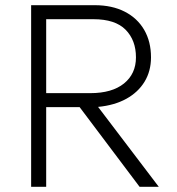

<svg xmlns="http://www.w3.org/2000/svg" viewBox="-20 -720 682 740"><path d="M100 0V-700H345Q412 -700 460.8 -675Q509.5 -650 535.8 -604.8Q562 -559.5 562 -499Q562 -446 537.2 -405.2Q512.5 -364.5 466.8 -339.2Q421 -314 358 -308L592 0H518L287 -307H158V0ZM158 -361H328Q411.5 -361 457.8 -398.2Q504 -435.5 504 -499Q504 -565 464 -605.5Q424 -646 340 -646H158Z"/></svg>

Font: Geologica Roman Thin
Style: Regular
Weight: 250
Designer: Sindre Bremnes, Frode Helland
Foundry: Monokrom Skriftforlag AS
Version: Version 1.010;gftools[0.9.28]